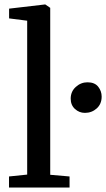

<svg xmlns="http://www.w3.org/2000/svg" viewBox="-20 -839 475 859"><path d="M101.6 -57.9V-746.4L20.7 -756.7V-800.3L181.3 -819.1H182.7L204.7 -803.9V-57L291.2 -49.5V0H20.3V-49.5ZM359.9 -334Q334.4 -334 315.3 -351.5Q296.3 -369 296.3 -397.6Q296.3 -429.6 319.2 -450.2Q342.1 -470.8 371.3 -470.8Q403.6 -470.8 419.2 -451.2Q434.8 -431.7 434.8 -406.7Q434.8 -373.8 412.7 -353.9Q390.5 -334 359.9 -334Z"/></svg>

Font: Merriweather 7pt Light
Style: Regular
Weight: 300
Designer: Eben Sorkin
Foundry: Eben Sorkin
Version: Version 2.200;gftools[0.9.31]